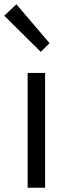

<svg xmlns="http://www.w3.org/2000/svg" viewBox="-36 -883 325 903"><path d="M94 0H176V-540H94ZM156 -639 197 -680 41 -863 -16 -809Z"/></svg>

Font: Noto Sans HK DemiLight
Style: Regular
Weight: 350
Designer: Ryoko NISHIZUKA 西塚涼子 (kana, bopomofo & ideographs); Paul D. Hunt (Latin, Greek & Cyrillic); Sandoll Communications 산돌커뮤니
Foundry: Adobe
Version: Version 2.004;hotconv 1.0.118;makeotfexe 2.5.65603